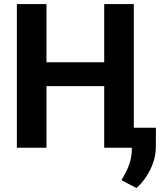

<svg xmlns="http://www.w3.org/2000/svg" viewBox="-20 -731 791 950"><path d="M642.1 0H495.6V-304.7H210V0H63.5V-710.9H210V-422.9H495.6V-710.9H642.1ZM654.8 199.2 581.1 160.6 598.6 128.9Q631.3 69.3 632.3 10.3V-99.1H751.5L751 -1.5Q750.5 52.7 723.6 107.9Q696.8 163.1 654.8 199.2Z"/></svg>

Font: Robotiche
Style: Bold
Weight: 700
Designer: Google
Version: Version 2.001150; 2014